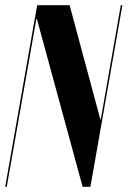

<svg xmlns="http://www.w3.org/2000/svg" viewBox="-41 -719 491 739"><path d="M345 -260H347L424 -699H430L307 0H277L101 -646H99L-15 0H-21L102 -699H227Z"/></svg>

Font: Moniqa Black Ita Display
Style: Italic
Weight: 900
Italic angle: -10°
Designer: Rajesh Rajput
Foundry: Rajesh Rajput
Version: Version 1.000